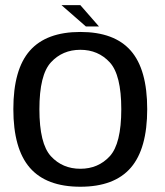

<svg xmlns="http://www.w3.org/2000/svg" viewBox="-20 -723 641 748"><path d="M293 4.5Q425.5 4.5 489.5 -69.5Q553.5 -143.5 553.5 -298Q553.5 -452.5 489.5 -525.5Q425.5 -598.5 293 -598.5Q160.5 -598.5 96.2 -525.5Q32 -452.5 32 -298Q32 -143.5 96.2 -69.5Q160.5 4.5 293 4.5ZM293 -65.5Q223.5 -65.5 178.5 -114.2Q133.5 -163 133.5 -297.5Q133.5 -431.5 178.5 -480.2Q223.5 -529 293 -529Q362.5 -529 407.5 -480.2Q452.5 -431.5 452.5 -297.5Q452.5 -163 407.5 -114.2Q362.5 -65.5 293 -65.5ZM314.5 -620H365.5L293 -703H219.5Z"/></svg>

Font: Anybody UltraCondensed Thin
Style: Regular
Weight: 400
Version: Version 1.111